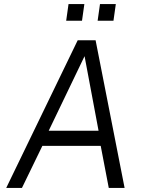

<svg xmlns="http://www.w3.org/2000/svg" viewBox="-20 -920 714 940"><path d="M10.5 0 360.5 -723H448L590 0H512.5L473 -206H187.5L87.5 0ZM218.5 -280H462.5L394 -645ZM458 -818.5 469.5 -900H547L535.5 -818.5ZM304 -818.5 315.5 -900H393L381.5 -818.5Z"/></svg>

Font: Public Sans Light
Style: Italic
Weight: 300
Italic angle: -8°
Designer: The Public Sans project authors (U.S. Web Design System). Libre Franklin designed by Pablo Impallari and Rodrigo Fuenzal
Version: Version 1.007; ttfautohint (v1.8.1) -l 8 -r 50 -G 200 -x 14 